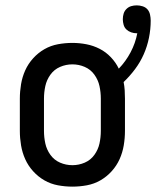

<svg xmlns="http://www.w3.org/2000/svg" viewBox="-20 -688 582 716"><path d="M250 8Q223 8 196 3Q169 -2 145.5 -15.5Q122 -29 103.5 -49.5Q85 -70 74 -94.5Q63 -119 58.5 -146Q54 -173 54 -200V-320Q54 -347 58.5 -374Q63 -401 74 -425.5Q85 -450 103.5 -470.5Q122 -491 145.5 -504.5Q169 -518 196 -523Q223 -528 250 -528Q276 -528 302 -523Q328 -518 351.5 -506Q375 -494 393.5 -474.5Q412 -455 423 -432Q449 -459 467 -493Q485 -527 492 -564H489Q479 -564 469 -567.5Q459 -571 451.5 -578Q444 -585 441 -595.5Q438 -606 438 -616Q438 -627 441 -637Q444 -647 451.5 -654.5Q459 -662 469 -665Q479 -668 490 -668Q501 -668 512 -664.5Q523 -661 530 -653Q537 -645 539.5 -633.5Q542 -622 542 -611Q542 -579 535.5 -547Q529 -515 516 -485.5Q503 -456 483.5 -430Q464 -404 441 -382Q444 -367 445 -351.5Q446 -336 446 -320V-200Q446 -173 441.5 -146Q437 -119 426 -94.5Q415 -70 396.5 -49.5Q378 -29 354.5 -15.5Q331 -2 304 3Q277 8 250 8ZM250 -72Q274 -72 296 -81.5Q318 -91 332 -110.5Q346 -130 351 -153Q356 -176 356 -200V-320Q356 -344 351 -367Q346 -390 332 -409.5Q318 -429 296 -438.5Q274 -448 250 -448Q226 -448 204 -438.5Q182 -429 168 -409.5Q154 -390 149 -367Q144 -344 144 -320V-200Q144 -176 149 -153Q154 -130 168 -110.5Q182 -91 204 -81.5Q226 -72 250 -72Z"/></svg>

Font: Iosevka Curly Medium
Style: Regular
Weight: 500
Monospace: yes
Designer: Belleve Invis
Foundry: Belleve Invis
Version: Version 22.1.2; ttfautohint (v1.8.4)